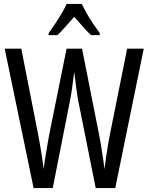

<svg xmlns="http://www.w3.org/2000/svg" viewBox="-20 -963 759 983"><path d="M716 -714 570 0H470L379 -455Q378 -464 375.5 -477.5Q373 -491 371 -508.5Q369 -526 366 -548Q363 -570 360 -595Q358 -579 355.5 -561.5Q353 -544 351 -526Q349 -508 346 -490.5Q343 -473 340 -456L250 0H152L4 -714H89L175 -276Q180 -249 184.5 -224Q189 -199 192.5 -176Q196 -153 199 -133Q202 -113 203 -97Q206 -119 209.5 -141.5Q213 -164 217 -187Q221 -210 224.5 -232Q228 -254 232 -274L321 -714H400L487 -275Q491 -256 494.5 -235Q498 -214 501.5 -192Q505 -170 508.5 -146.5Q512 -123 515 -97Q519 -130 523.5 -161Q528 -192 533 -221.5Q538 -251 543 -276L631 -714ZM398 -943Q409 -921 424 -894.5Q439 -868 457 -841.5Q475 -815 491 -793V-783H446Q425 -803 404 -827Q383 -851 360 -877Q337 -851 314.5 -825.5Q292 -800 274 -783H229V-793Q247 -818 264.5 -844.5Q282 -871 297 -896.5Q312 -922 321 -943Z"/></svg>

Font: Noto Sans Thai ExtraCondensed
Style: Regular
Weight: 400
Width: 2
Designer: Monotype Design Team
Foundry: Monotype Imaging Inc.
Version: Version 2.002